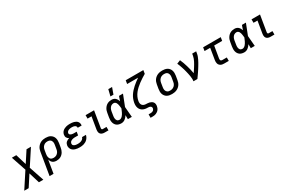

<svg xmlns="http://www.w3.org/2000/svg" viewBox="129 -2300 6018 4058"><g transform="rotate(-30 3137.5 -270.5)"><path d="M-25 215 219 -158 97 -520H205L284 -258L455 -520H563L319 -147L441 215H333L253 -47L83 215Z M593 215 684 -331Q688 -358 697.5 -384.5Q707 -411 723.5 -434.5Q740 -458 762.5 -477Q785 -496 811.5 -507.5Q838 -519 865 -523.5Q892 -528 919 -528Q951 -528 981.5 -522.5Q1012 -517 1037.5 -502Q1063 -487 1082 -464Q1101 -441 1110 -412.5Q1119 -384 1119.5 -352.5Q1120 -321 1115 -289L1098 -189Q1094 -164 1086 -139Q1078 -114 1064.5 -91Q1051 -68 1032 -48.5Q1013 -29 989 -16Q965 -3 939 2.5Q913 8 888 8Q862 8 837 1.5Q812 -5 793 -20Q774 -35 761.5 -57Q749 -79 743 -104L690 215ZM864 -76Q880 -76 897 -79.5Q914 -83 929.5 -91Q945 -99 958 -111.5Q971 -124 980.5 -139Q990 -154 995.5 -170Q1001 -186 1003 -203L1020 -303Q1023 -321 1023.5 -338.5Q1024 -356 1020 -372.5Q1016 -389 1007 -403Q998 -417 984.5 -426.5Q971 -436 954 -440Q937 -444 919 -444H918Q902 -444 885 -441Q868 -438 852.5 -430Q837 -422 823.5 -409.5Q810 -397 800.5 -382Q791 -367 786 -350.5Q781 -334 778 -317L763 -228Q760 -209 759.5 -190.5Q759 -172 762.5 -154.5Q766 -137 774.5 -121.5Q783 -106 796.5 -95.5Q810 -85 827.5 -80.5Q845 -76 864 -76Z M1453 8Q1425 8 1397.5 5Q1370 2 1345 -6Q1320 -14 1298 -28Q1276 -42 1261.5 -63Q1247 -84 1241 -110.5Q1235 -137 1240 -165Q1243 -184 1252.5 -203Q1262 -222 1278.5 -236Q1295 -250 1314 -259Q1333 -268 1353 -274Q1337 -282 1324 -293.5Q1311 -305 1302.5 -320Q1294 -335 1292 -353.5Q1290 -372 1293 -390Q1297 -413 1308.5 -435Q1320 -457 1338.5 -473.5Q1357 -490 1379 -500.5Q1401 -511 1423.5 -517.5Q1446 -524 1469.5 -526Q1493 -528 1515 -528Q1541 -528 1565.5 -525.5Q1590 -523 1613 -516.5Q1636 -510 1657 -498Q1678 -486 1692.5 -468Q1707 -450 1713 -426Q1719 -402 1715 -377L1714 -372H1618L1619 -374Q1622 -393 1612 -408Q1602 -423 1586 -431Q1570 -439 1552 -441.5Q1534 -444 1515 -444Q1503 -444 1490.5 -443Q1478 -442 1465.5 -439.5Q1453 -437 1440.5 -432.5Q1428 -428 1417 -420Q1406 -412 1398 -400.5Q1390 -389 1388 -377Q1386 -364 1390 -353Q1394 -342 1403 -334.5Q1412 -327 1423.5 -323Q1435 -319 1447 -316.5Q1459 -314 1471 -313Q1483 -312 1495 -312H1559L1545 -228H1481Q1467 -228 1452.5 -227.5Q1438 -227 1423.5 -224Q1409 -221 1395 -216Q1381 -211 1368 -202.5Q1355 -194 1346.5 -181Q1338 -168 1335 -154Q1333 -140 1336.5 -126.5Q1340 -113 1349.5 -104Q1359 -95 1372 -89.5Q1385 -84 1398 -81Q1411 -78 1425 -77Q1439 -76 1453 -76Q1467 -76 1481.5 -77Q1496 -78 1510.5 -81.5Q1525 -85 1539.5 -91Q1554 -97 1566 -106Q1578 -115 1587 -128Q1596 -141 1599 -156H1695Q1689 -130 1676.5 -106Q1664 -82 1645.5 -62Q1627 -42 1603.5 -28Q1580 -14 1554.5 -6Q1529 2 1503.5 5Q1478 8 1453 8Z M2062 0Q2043 0 2024.5 -3Q2006 -6 1990.5 -14.5Q1975 -23 1963.5 -36.5Q1952 -50 1946.5 -67Q1941 -84 1941 -103Q1941 -122 1944 -141L1993 -436H1896V-520H2103L2038 -127Q2037 -120 2037 -112.5Q2037 -105 2039.5 -98.5Q2042 -92 2048 -88Q2054 -84 2062 -84H2155V0Z M2470 8Q2440 8 2412 1.5Q2384 -5 2361 -21Q2338 -37 2323 -61Q2308 -85 2301.5 -113Q2295 -141 2295.5 -171Q2296 -201 2301 -231L2318 -331Q2322 -357 2330 -382Q2338 -407 2352.5 -430.5Q2367 -454 2387 -473.5Q2407 -493 2431.5 -505.5Q2456 -518 2482.5 -523Q2509 -528 2534 -528Q2560 -528 2584 -519.5Q2608 -511 2625.5 -494Q2643 -477 2655 -455.5Q2667 -434 2675 -411Q2683 -438 2692.5 -465.5Q2702 -493 2712 -520H2809Q2782 -453 2756.5 -385.5Q2731 -318 2704 -252Q2710 -189 2714.5 -126Q2719 -63 2725 0H2628Q2628 -24 2627.5 -48.5Q2627 -73 2627 -98Q2613 -77 2596.5 -57.5Q2580 -38 2560 -23Q2540 -8 2516.5 0Q2493 8 2470 8ZM2470 -76Q2490 -76 2509.5 -87Q2529 -98 2543.5 -114.5Q2558 -131 2569.5 -149.5Q2581 -168 2590 -187Q2599 -206 2607 -225.5Q2615 -245 2624 -265Q2622 -284 2620 -302.5Q2618 -321 2615 -339Q2612 -357 2607 -375Q2602 -393 2593 -408Q2584 -423 2568.5 -433.5Q2553 -444 2534 -444Q2519 -444 2503.5 -440Q2488 -436 2474 -427Q2460 -418 2449.5 -405Q2439 -392 2431.5 -377.5Q2424 -363 2419.5 -348Q2415 -333 2412 -317L2396 -217Q2393 -201 2392 -185Q2391 -169 2393 -153.5Q2395 -138 2400 -123.5Q2405 -109 2415 -98Q2425 -87 2439.5 -81.5Q2454 -76 2470 -76ZM2549 -600 2587 -756H2679L2623 -600Z M3058 215V131H3108Q3123 131 3138.5 128Q3154 125 3167.5 116.5Q3181 108 3189.5 94Q3198 80 3201 66Q3203 50 3197 36Q3191 22 3179 14Q3167 6 3151.5 3Q3136 0 3120.5 0Q3105 0 3089 -1Q3073 -2 3058 -4.5Q3043 -7 3028 -11.5Q3013 -16 3000.5 -22.5Q2988 -29 2975.5 -38Q2963 -47 2953.5 -58Q2944 -69 2936.5 -81.5Q2929 -94 2924 -108Q2919 -122 2916 -137Q2913 -152 2912.5 -167.5Q2912 -183 2913 -198.5Q2914 -214 2917 -230V-232Q2925 -275 2941 -317.5Q2957 -360 2982.5 -398.5Q3008 -437 3039.5 -472Q3071 -507 3106 -538Q3141 -569 3178 -597Q3215 -625 3253 -651H2986L3000 -735H3430L3416 -651Q3372 -625 3329 -597.5Q3286 -570 3244.5 -539Q3203 -508 3164.5 -473.5Q3126 -439 3094 -398.5Q3062 -358 3041 -312Q3020 -266 3012 -218Q3008 -193 3011 -169Q3014 -145 3027 -126Q3040 -107 3061.5 -97Q3083 -87 3107.5 -85Q3132 -83 3157 -82.5Q3182 -82 3205 -75.5Q3228 -69 3248 -57Q3268 -45 3281.5 -26.5Q3295 -8 3298.5 16.5Q3302 41 3298 66Q3294 87 3286.5 107.5Q3279 128 3265 146.5Q3251 165 3232.5 178.5Q3214 192 3193 200.5Q3172 209 3150.5 212Q3129 215 3108 215Z M3705 8Q3673 8 3642.5 2.5Q3612 -3 3586 -17.5Q3560 -32 3541.5 -55.5Q3523 -79 3513.5 -107.5Q3504 -136 3504 -167.5Q3504 -199 3509 -231L3526 -331Q3530 -358 3540 -385Q3550 -412 3567 -436Q3584 -460 3608 -478.5Q3632 -497 3658.5 -508Q3685 -519 3713 -523.5Q3741 -528 3768 -528Q3800 -528 3830.5 -522.5Q3861 -517 3887.5 -502.5Q3914 -488 3932.5 -464.5Q3951 -441 3960 -412.5Q3969 -384 3969.5 -352.5Q3970 -321 3965 -289L3948 -189Q3944 -162 3934 -135Q3924 -108 3907 -84Q3890 -60 3866 -41.5Q3842 -23 3815.5 -12Q3789 -1 3760.5 3.5Q3732 8 3705 8ZM3706 -76Q3723 -76 3740 -79Q3757 -82 3774 -89.5Q3791 -97 3805 -109.5Q3819 -122 3829 -137Q3839 -152 3845 -169Q3851 -186 3853 -203L3870 -303Q3873 -321 3873.5 -338.5Q3874 -356 3869.5 -373Q3865 -390 3856 -404Q3847 -418 3833.5 -427.5Q3820 -437 3802.5 -440.5Q3785 -444 3767 -444Q3750 -444 3733 -441Q3716 -438 3699.5 -430.5Q3683 -423 3669 -410.5Q3655 -398 3645 -383Q3635 -368 3629 -351Q3623 -334 3620 -317L3604 -217Q3601 -199 3600.5 -181.5Q3600 -164 3604 -147Q3608 -130 3617.5 -116Q3627 -102 3640 -92.5Q3653 -83 3670.5 -79.5Q3688 -76 3706 -76Z M4229 0Q4234 -33 4232 -66Q4230 -99 4225 -130.5Q4220 -162 4213 -193Q4206 -224 4198.5 -255Q4191 -286 4182 -316.5Q4173 -347 4163 -376.5Q4153 -406 4142 -435.5Q4131 -465 4118 -493L4205 -528Q4226 -483 4242 -436.5Q4258 -390 4272.5 -342Q4287 -294 4298.5 -245.5Q4310 -197 4319 -146Q4336 -172 4353.5 -197.5Q4371 -223 4387 -249Q4403 -275 4419 -301.5Q4435 -328 4448.5 -355.5Q4462 -383 4473 -411Q4484 -439 4489 -468L4498 -520H4595L4586 -468Q4581 -436 4569 -405Q4557 -374 4542.5 -344Q4528 -314 4511.5 -284.5Q4495 -255 4477 -226Q4459 -197 4441 -168.5Q4423 -140 4403.5 -111.5Q4384 -83 4364.5 -55.5Q4345 -28 4325 0Z M4979 0Q4957 0 4936 -3.5Q4915 -7 4897 -17Q4879 -27 4866 -42.5Q4853 -58 4847 -77.5Q4841 -97 4840.5 -118.5Q4840 -140 4844 -162L4889 -436H4751L4765 -520H5195L5181 -436H4986L4938 -148Q4936 -136 4936.5 -124.5Q4937 -113 4942 -103.5Q4947 -94 4957.5 -89Q4968 -84 4979 -84H5091V0Z M5470 8Q5440 8 5412 1.5Q5384 -5 5361 -21Q5338 -37 5323 -61Q5308 -85 5301.5 -113Q5295 -141 5295.5 -171Q5296 -201 5301 -231L5318 -331Q5322 -357 5330 -382Q5338 -407 5352.5 -430.5Q5367 -454 5387 -473.5Q5407 -493 5431.5 -505.5Q5456 -518 5482.5 -523Q5509 -528 5534 -528Q5560 -528 5584 -519.5Q5608 -511 5625.5 -494Q5643 -477 5655 -455.5Q5667 -434 5675 -411Q5683 -438 5692.5 -465.5Q5702 -493 5712 -520H5809Q5782 -453 5756.5 -385.5Q5731 -318 5704 -252Q5710 -189 5714.5 -126Q5719 -63 5725 0H5628Q5628 -24 5627.5 -48.5Q5627 -73 5627 -98Q5613 -77 5596.5 -57.5Q5580 -38 5560 -23Q5540 -8 5516.5 0Q5493 8 5470 8ZM5470 -76Q5490 -76 5509.5 -87Q5529 -98 5543.5 -114.5Q5558 -131 5569.5 -149.5Q5581 -168 5590 -187Q5599 -206 5607 -225.5Q5615 -245 5624 -265Q5622 -284 5620 -302.5Q5618 -321 5615 -339Q5612 -357 5607 -375Q5602 -393 5593 -408Q5584 -423 5568.5 -433.5Q5553 -444 5534 -444Q5519 -444 5503.5 -440Q5488 -436 5474 -427Q5460 -418 5449.5 -405Q5439 -392 5431.5 -377.5Q5424 -363 5419.5 -348Q5415 -333 5412 -317L5396 -217Q5393 -201 5392 -185Q5391 -169 5393 -153.5Q5395 -138 5400 -123.5Q5405 -109 5415 -98Q5425 -87 5439.5 -81.5Q5454 -76 5470 -76Z M6112 0Q6093 0 6074.5 -3Q6056 -6 6040.5 -14.5Q6025 -23 6013.5 -36.5Q6002 -50 5996.5 -67Q5991 -84 5991 -103Q5991 -122 5994 -141L6043 -436H5946V-520H6153L6088 -127Q6087 -120 6087 -112.5Q6087 -105 6089.5 -98.5Q6092 -92 6098 -88Q6104 -84 6112 -84H6205V0Z"/></g></svg>

Font: Iosevka Custom Medium Oblique
Style: Regular
Weight: 500
Italic angle: -9°
Designer: Belleve Invis
Foundry: Belleve Invis
Version: Version 27.0.1